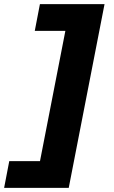

<svg xmlns="http://www.w3.org/2000/svg" viewBox="-65 -758 555 933"><path d="M269 155H104L278 -738H443ZM295 -608H104L129 -738H321ZM147 155H-45L-20 25H172Z"/></svg>

Font: REM
Style: Bold Italic
Weight: 700
Italic angle: -11°
Designer: Octavio Pardo
Foundry: Ashler Design
Version: Version 1.005;gftools[0.9.28]